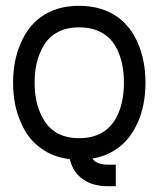

<svg xmlns="http://www.w3.org/2000/svg" viewBox="-20 -547 545 660"><path d="M378 93V19H350Q327 19 312 11Q303 6 298 -2Q347 -10 385 -38Q429 -70 453 -125Q480 -184 480 -263Q480 -340 453 -401Q428 -457 385 -488Q330 -527 252 -527Q173 -527 120 -488Q76 -456 52 -400Q25 -340 25 -263Q25 -184 52 -126Q75 -70 120 -38Q161 -7 220 0Q232 53 278 77Q308 93 350 93ZM252 -453Q298 -453 331 -434Q363 -416 382 -379Q406 -330 406 -263Q406 -195 382 -147Q363 -110 331 -91Q298 -72 252 -72Q206 -72 174 -91Q142 -110 124 -147Q99 -195 99 -263Q99 -330 124 -379Q142 -416 174 -434Q206 -453 252 -453Z"/></svg>

Font: Venice Serif Bold
Style: Regular
Weight: 700
Designer: Bruno Pierini
Foundry: Unio | Creative Solutions
Version: Version 1.000;PS 001.000;hotconv 1.0.70;makeotf.lib2.5.58329